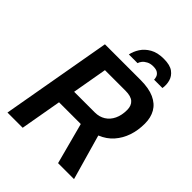

<svg xmlns="http://www.w3.org/2000/svg" viewBox="-242 -997 1124 1124"><g transform="rotate(45 320.0 -435.0)"><path d="M22 0 143 -686H438Q507 -686 551 -666Q595 -646 616 -609.5Q637 -573 637 -523Q637 -467 621 -420Q605 -373 573.5 -337Q542 -301 493 -281L573 0H441L373 -256H193L148 0ZM212 -362H383Q420 -362 448 -379.5Q476 -397 491.5 -429.5Q507 -462 507 -506Q507 -542 486 -560.5Q465 -579 421 -579H250ZM284 -743Q290 -773 308.5 -802Q327 -831 361 -850.5Q395 -870 447 -870Q499 -870 525 -850.5Q551 -831 559 -802Q567 -773 562 -743H493Q493 -754 488.5 -766Q484 -778 471.5 -786.5Q459 -795 434 -795Q411 -795 394 -786Q377 -777 368 -765.5Q359 -754 356 -743Z"/></g></svg>

Font: Archivo SemiCondensed SemiBold
Style: Italic
Weight: 600
Width: 4
Italic angle: -10°
Designer: Hector Gatti
Foundry: Omnibus-Type
Version: Version 2.001